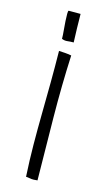

<svg xmlns="http://www.w3.org/2000/svg" viewBox="-112 -671 440 785"><g transform="rotate(15 108.0 -279.0)"><path d="M120 -631H127Q127 -602 128 -570.5Q129 -539 130 -511Q115 -511 103.5 -509.5Q92 -508 80 -513V-514Q80 -528 78 -548Q76 -568 75 -586.5Q74 -605 74 -618Q74 -631 77 -631Q113 -631 120 -631ZM81 -462H82Q99 -461 107.5 -460.5Q116 -460 134 -457Q128 -329 129.5 -192.5Q131 -56 133 72Q115 74 108 73Q101 72 87 70H84Q80 2 79.5 -65Q79 -132 80 -198Q81 -264 81.5 -330Q82 -396 81 -462Z"/></g></svg>

Font: Londrina Solid Thin
Style: Regular
Weight: 250
Designer: Marcelo Magalhaes
Foundry: Marcelo Magalhães
Version: Version 1.002